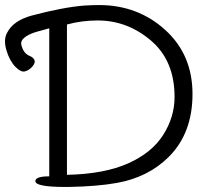

<svg xmlns="http://www.w3.org/2000/svg" viewBox="-49 -732 835 760"><path d="M284 -710Q317 -712 343 -712Q496 -712 604.5 -614Q713 -516 713 -360Q713 -204 618 -110Q537 -30 414 -8Q337 6 223 8H209Q91 8 91 -15Q91 -34 146 -34V-620L92 -605Q63 -596 47 -582.5Q31 -569 36 -552Q45 -519 70 -510Q85 -503 88 -492.5Q91 -482 78.5 -468Q66 -454 50 -449.5Q34 -445 11.5 -468Q-11 -491 -23.5 -533Q-36 -575 -21 -602Q3 -650 75 -670Q199 -703 284 -710ZM216 -40Q363 -43 457.5 -85Q552 -127 597 -198Q642 -269 642 -348Q642 -492 548.5 -571.5Q455 -651 338 -651Q274 -651 216 -635Z"/></svg>

Font: QiushuiShotai
Style: Regular
Weight: 600
Designer: Fontworks Inc.
Foundry: Fontworks Inc.
Version: Version 1.250